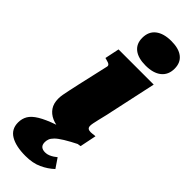

<svg xmlns="http://www.w3.org/2000/svg" viewBox="-368 -807 1077 1077"><g transform="rotate(45 170.0 -268.5)"><path d="M284 -44 298 -11Q248 14 218 32.5Q188 51 173.5 65.5Q159 80 154.5 92.5Q150 105 150 117Q150 138 161 147.5Q172 157 192 157Q207 157 220 151.5Q233 146 243.5 139Q254 132 261 126L299 182Q268 211 227 230Q186 249 128 249Q52 249 9 223.5Q-34 198 -34 145Q-34 115 -20 91Q-6 67 29.5 45.5Q65 24 127 2.5Q189 -19 284 -44ZM31 -109Q31 -124 34 -141.5Q37 -159 42.5 -184Q48 -209 56 -246L98 -431Q99 -437 95.5 -441.5Q92 -446 84.5 -449Q77 -452 65 -455L57 -457L75 -543H354L287 -233Q280 -204 275 -183Q270 -162 267.5 -149Q265 -136 265 -128Q265 -115 272 -109.5Q279 -104 293 -104Q301 -104 307 -105Q313 -106 318.5 -106.5Q324 -107 328 -107L308 -9Q290 -6 267 -2.5Q244 1 218 3.5Q192 6 164 6Q125 6 95 -7.5Q65 -21 48 -46Q31 -71 31 -109ZM123 -683Q123 -733 157 -759.5Q191 -786 252 -786Q311 -786 342.5 -761Q374 -736 374 -689Q374 -640 340.5 -613Q307 -586 246 -586Q187 -586 155 -611Q123 -636 123 -683Z"/></g></svg>

Font: Roboto Serif Black
Style: Italic
Weight: 900
Italic angle: -10°
Version: Version 1.008